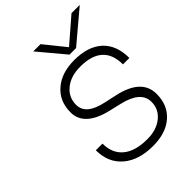

<svg xmlns="http://www.w3.org/2000/svg" viewBox="-247 -975 1100 1100"><g transform="rotate(-45 303.0 -425.5)"><path d="M416 -700H363L229 -860H288L391 -732L539 -860H606ZM372 -293 300 -310Q133 -349 133 -462Q133 -552 195 -605.5Q257 -659 360 -659Q471 -659 531.5 -603.5Q592 -548 592 -444H540Q540 -608 357 -608Q281 -608 233.5 -569.5Q186 -531 186 -470Q186 -430 217 -403.5Q248 -377 313 -363L386 -347Q557 -310 557 -188Q557 -97 496.5 -44Q436 9 332 9Q216 9 149 -48.5Q82 -106 82 -206H136Q136 -127 187.5 -84.5Q239 -42 336 -42Q410 -42 457 -79.5Q504 -117 504 -177Q504 -262 372 -293Z"/></g></svg>

Font: Overused Grotesk Light
Style: Italic
Weight: 300
Italic angle: -10°
Version: Version 0.003